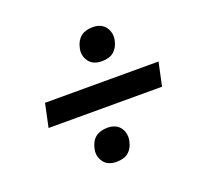

<svg xmlns="http://www.w3.org/2000/svg" viewBox="-95 -662 763 725"><g transform="rotate(-20 286.0 -299.5)"><path d="M335 -421.5Q299.5 -421.5 283 -444.5Q271 -461 271 -481Q271 -488.5 273 -497Q285.5 -554.5 345.5 -554.5Q379 -554.5 396 -532.5Q408.5 -515.5 408.5 -494.5Q408.5 -487.5 407 -480Q401.5 -452 384 -436.8Q366.5 -421.5 335 -421.5ZM59 -253.5 79 -347.5H535L515 -253.5ZM257 -45.5Q222 -45.5 205.5 -68.5Q193.5 -85 193.5 -105Q193.5 -112.5 195.5 -121Q207.5 -178.5 268 -178.5Q301.5 -178.5 318.5 -156.5Q330.5 -140 330.5 -119.5Q330.5 -112 329 -104Q323.5 -76 306.2 -60.8Q289 -45.5 257 -45.5Z"/></g></svg>

Font: Heraclito Medium
Style: Italic
Weight: 500
Italic angle: -12°
Designer: Kostas Bartsokas (font) & Cristiano Sobral (main changes)
Foundry: Kostas Bartsokas (font) & Cristiano Sobral (main changes)
Version: Version 1.00;July 8, 2020;FontCreator 13.0.0.2655 64-bit